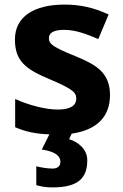

<svg xmlns="http://www.w3.org/2000/svg" viewBox="-20 -576 537 836"><path d="M360 122C360 73 321 43 281 30L292 6C402 -10 459 -68 459 -162C459 -259 400 -294 307 -332C211 -371 193 -384 193 -410C193 -434 215 -446 259 -446C308 -446 354 -429 408 -406L453 -513C388 -543 329 -556 261 -556C130 -556 45 -505 45 -404C45 -311 91 -275 194 -232C300 -187 312 -173 312 -146C312 -118 289 -99 231 -99C179 -99 105 -118 46 -145V-22C93 -2 136 7 195 9L162 75C222 84 243 104 243 128C243 151 227 158 208 158C188 158 157 153 138 148V230C157 236 180 240 209 240C323 240 360 197 360 122Z"/></svg>

Font: Noto Sans Gujarati
Style: Bold
Weight: 700
Designer: Jelle Bosma - Monotype Design Team, Universal Thirst
Foundry: Monotype Imaging Inc.
Version: Version 2.106